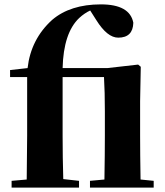

<svg xmlns="http://www.w3.org/2000/svg" viewBox="-20 -857 753 877"><path d="M682 -31V0H391V-31L457 -37Q459 -155 459 -238V-348Q459 -438 455 -505H266V-238Q266 -138 269 -39L341 -31V0H33V-31L102 -37Q104 -171 104 -238V-505H26V-537L106 -546Q121 -678 218 -766Q301 -837 441 -837Q573 -837 589 -753Q587 -685 520 -685Q470 -685 420 -765L392 -809Q366 -797 342 -775Q270 -707 266 -546H470L611 -562L623 -552L620 -394V-238Q620 -153 622 -37Z"/></svg>

Font: Source Han Serif CN Heavy
Style: Regular
Weight: 900
Designer: Ryoko NISHIZUKA  (kana & ideographs); Frank Grießhammer (Latin, Greek & Cyrillic); Wenlong ZHANG  (bopomofo); Sandoll Co
Foundry: Adobe Systems Incorporated
Version: Version 1.000;PS 1;hotconv 16.6.53;makeotf.lib2.5.65590